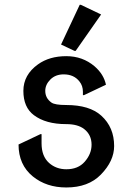

<svg xmlns="http://www.w3.org/2000/svg" viewBox="-20 -785 562 814"><path d="M317.9 -764.6H322.8L408.7 -723.6L300.8 -569.3H295.9L238.8 -596.2ZM58.6 -172.4 151.4 -216.3H156.2V-177.2Q156.2 -122.6 188 -94.2Q218.3 -67.4 261.2 -67.4Q311 -67.4 338.9 -99.1Q368.2 -132.3 368.2 -171.4Q368.2 -213.4 336.9 -237.8Q310.1 -258.8 260.7 -258.8Q173.8 -258.8 123.5 -296.9Q79.1 -330.1 79.1 -399.9Q79.1 -467.8 141.1 -512.2Q189.5 -546.9 261.2 -546.9Q330.1 -546.9 380.9 -503.9Q419.9 -470.2 429.2 -425.8L336.4 -381.8H331.5V-396Q331.5 -421.4 316.9 -439.5Q293.5 -469.7 250 -469.7Q215.3 -469.7 193.6 -448Q171.9 -426.3 171.9 -399.9Q171.9 -368.7 198.2 -350.1Q212.9 -339.8 260.7 -339.8Q359.9 -339.8 409.7 -294.4Q463.9 -245.1 463.9 -166Q463.9 -102.5 407.7 -44.9Q354.5 9.8 261.2 9.8Q176.8 9.8 119.1 -37.1Q58.6 -86.4 58.6 -172.4Z"/></svg>

Font: Nova Round
Style: Book
Weight: 400
Version: Version 2.000